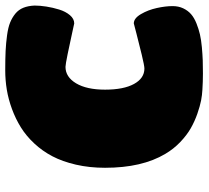

<svg xmlns="http://www.w3.org/2000/svg" viewBox="-50 -710 769 708"><g transform="rotate(-90 334.0 -355.5)"><path d="M121.1 -129.9Q69.8 -215.8 69.8 -352.1Q69.8 -409.7 81.3 -459.5Q92.8 -509.3 112.3 -546.4Q131.8 -583.5 159.7 -613.3Q187.5 -643.1 219 -662.6Q250.5 -682.1 286.4 -695.3Q322.3 -708.5 357.7 -714.4Q393.1 -720.2 429.2 -720.2Q471.7 -720.2 501 -718.8Q530.3 -717.3 558.8 -713.4Q587.4 -709.5 605.5 -702.1Q623.5 -694.8 638.2 -682.9Q652.8 -670.9 659.9 -653.3Q667 -635.7 668 -611.8Q668 -592.3 664.3 -568.6Q660.6 -544.9 653.3 -521.2Q646 -497.6 632.6 -481.7Q619.1 -465.8 602.1 -465.8Q601.1 -465.8 564.9 -473.9Q528.8 -481.9 489.5 -490Q450.2 -498 441.9 -498Q404.8 -498 381.3 -459Q357.9 -419.9 357.9 -352.1Q357.9 -283.7 378.9 -245.4Q399.9 -207 436 -207Q445.8 -207 486.6 -216.8Q527.3 -226.6 564.5 -236.3Q601.6 -246.1 602.1 -246.1Q621.1 -246.1 636.5 -219.7Q651.9 -193.4 658.9 -161.4Q666 -129.4 666 -103Q666 -81.1 657.7 -63.7Q649.4 -46.4 636.2 -34.9Q623 -23.4 602.3 -15.1Q581.5 -6.8 561.5 -2.2Q541.5 2.4 514.4 4.9Q487.3 7.3 466.3 8.1Q445.3 8.8 418 8.8Q387.2 8.8 356.9 6.8Q338.4 5.9 317.9 2Q297.4 -2 269.3 -11.7Q241.2 -21.5 215.8 -35.9Q190.4 -50.3 164.8 -74.7Q139.2 -99.1 121.1 -129.9Z"/></g></svg>

Font: GGS TheRock Black
Style: Regular
Weight: 900
Designer: Rodrigo Fuenzalida (2012); Goodgame Studios (2014)
Foundry: Rodrigo Fuenzalida,2012;  GGS,2014
Version: Version 1.002 | FøM Mod